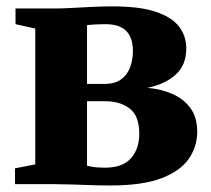

<svg xmlns="http://www.w3.org/2000/svg" viewBox="-20 -564 647 588"><path d="M318 4Q290 4 259.5 3Q229 2 200.2 1Q171.5 0 148.5 0H26V-48.5L88 -60.5V-476.5L27.5 -490V-538H150Q170.5 -538 201.2 -539.8Q232 -541.5 264.8 -543Q297.5 -544.5 323.5 -544.5Q408 -544.5 457.5 -527.8Q507 -511 528.8 -482Q550.5 -453 550.5 -416Q550.5 -364.5 517.8 -335.2Q485 -306 431.5 -295Q475.5 -291 509.8 -275.5Q544 -260 564 -231.8Q584 -203.5 584 -161Q584 -115 558 -77.5Q532 -40 474 -18Q416 4 318 4ZM301 -50.5Q355.5 -50.5 381 -79.2Q406.5 -108 406.5 -154.5Q406.5 -209 377.2 -231.5Q348 -254 302.5 -254H246.5V-56.5Q252 -55 260.5 -53.5Q269 -52 279.8 -51.2Q290.5 -50.5 301 -50.5ZM246.5 -307H300Q332 -307 351 -321Q370 -335 378.5 -358Q387 -381 387 -409Q387 -434 378.5 -452.2Q370 -470.5 351.5 -480.2Q333 -490 303 -490Q287 -490 273 -489.2Q259 -488.5 246.5 -487Z"/></svg>

Font: Merriweather 60pt Black
Style: Regular
Weight: 900
Version: Version 2.100